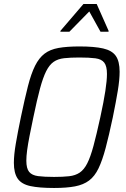

<svg xmlns="http://www.w3.org/2000/svg" viewBox="-20 -927 628 955"><path d="M249 8Q175 8 131 -1.5Q87 -11 68 -38.5Q49 -66 49 -117Q49 -156 58.5 -212Q68 -268 84 -345Q103 -436 119 -498.5Q135 -561 154.5 -600Q174 -639 201.5 -660Q229 -681 271 -688.5Q313 -696 375 -696Q449 -696 493 -686Q537 -676 556 -649Q575 -622 575 -570Q575 -531 566 -476Q557 -421 541 -343Q522 -253 505.5 -191Q489 -129 470 -89.5Q451 -50 423 -29Q395 -8 353 0Q311 8 249 8ZM249 -47Q293 -47 324 -50.5Q355 -54 376.5 -68.5Q398 -83 414 -114.5Q430 -146 445 -201.5Q460 -257 479 -344Q496 -422 504 -474.5Q512 -527 512 -559Q512 -598 498.5 -615.5Q485 -633 454.5 -637Q424 -641 375 -641Q330 -641 299 -637.5Q268 -634 247 -619.5Q226 -605 210 -573.5Q194 -542 179 -486.5Q164 -431 146 -344Q135 -292 127 -251Q119 -210 115 -180Q111 -150 111 -128Q111 -89 125 -72Q139 -55 169.5 -51Q200 -47 249 -47ZM280 -769 281 -774 395 -907H461L520 -774V-769H480L424 -870L325 -769Z"/></svg>

Font: Saira SemiCondensed Light
Style: Italic
Weight: 300
Width: 4
Italic angle: -12°
Designer: Hector Gatti with collaboration of the Omnibus-Type team
Foundry: Omnibus-Type
Version: Version 1.101